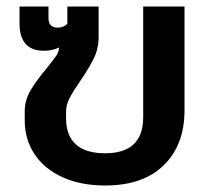

<svg xmlns="http://www.w3.org/2000/svg" viewBox="-20 -555 647 590"><path d="M56 -185V-214Q56 -247 74 -277.5Q92 -308 124 -346Q145 -372 153 -384Q161 -396 161 -406V-409Q141 -399 115 -399Q40 -399 40 -483V-535H129V-499Q129 -470 158 -470Q175 -470 187 -482V-535H283V-441Q283 -406 268.5 -376Q254 -346 227 -307Q205 -275 194 -254Q183 -233 183 -212V-190Q183 -139 213 -111.5Q243 -84 303 -84Q420 -84 420 -195V-535H547V-216Q547 -110 483.5 -47.5Q420 15 303 15Q228 15 172 -10.5Q116 -36 86 -81.5Q56 -127 56 -185Z"/></svg>

Font: Prompt Medium
Style: Regular
Weight: 500
Designer: Katatrad Team
Foundry: CadsonDemak
Version: Version 1.001